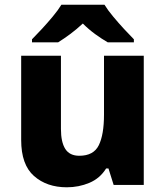

<svg xmlns="http://www.w3.org/2000/svg" viewBox="-20 -786 703 816"><path d="M591 -549V0H463L441 -70H431Q405 -28 360 -9Q315 10 264 10Q179 10 124.5 -38Q70 -86 70 -191V-549H239V-238Q239 -182 257.5 -153Q276 -124 317 -124Q378 -124 400 -169Q422 -214 422 -299V-549ZM424 -766Q438 -743 461 -715.5Q484 -688 507.5 -662.5Q531 -637 549 -619V-606H438Q412 -621 384.5 -641Q357 -661 332 -686Q305 -661 279.5 -642Q254 -623 227 -606H116V-619Q135 -638 158.5 -663.5Q182 -689 204.5 -716Q227 -743 241 -766Z"/></svg>

Font: Noto Sans Tamil ExtraBold
Style: Regular
Weight: 800
Designer: Jelle Bosma - Monotype Design Team
Foundry: Monotype Imaging Inc.
Version: Version 2.004; ttfautohint (v1.8.4.7-5d5b)